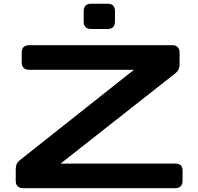

<svg xmlns="http://www.w3.org/2000/svg" viewBox="-20 -987 1039 1007"><path d="M85 -147.7 682.6 -620.9H132.8Q113.8 -620.9 103.8 -630.9Q93.8 -640.9 93.8 -660V-710.9Q93.8 -730 103.8 -740Q113.8 -750 132.8 -750H882.8Q901.9 -750 911.9 -740Q921.9 -730 921.9 -710.9V-650.2Q921.9 -634.6 916.5 -623.1Q911.1 -611.6 899.4 -602.3L297.9 -129.1H898.4Q917.8 -129.1 927.6 -120.4Q937.5 -111.7 937.5 -93V-39.1Q937.5 -20 927.5 -10Q917.5 0 898.4 0H101.6Q82.5 0 72.5 -10Q62.5 -20 62.5 -39.1V-99.8Q62.5 -115.4 67.9 -126.9Q73.2 -138.4 85 -147.7ZM456.5 -967.4H545.4Q563.6 -967.4 573.3 -957.4Q583 -947.4 583 -928.3V-874Q583 -855 573.3 -845Q563.6 -835 545.4 -835H456.5Q438.4 -835 428.7 -845Q418.9 -855 418.9 -874V-928.3Q418.9 -947.4 428.7 -957.4Q438.4 -967.4 456.5 -967.4Z"/></svg>

Font: Gyrochrome
Style: Regular
Weight: 400
Designer: David Moles
Foundry: David Moles
Version: Version 1.005;Glyphs 3.2.3 (3260)